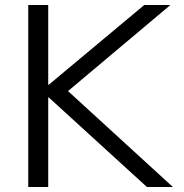

<svg xmlns="http://www.w3.org/2000/svg" viewBox="-20 -750 738 770"><path d="M93.3 0V-730H173.4V-410H175.4L558.6 -730H663.4L252.8 -384.7L673.4 0H569.3L175.4 -359.3H173.4V0Z"/></svg>

Font: M PLUS 1 Thin
Style: Regular
Weight: 100
Designer: Coji Morishita
Foundry: UNDERFOREST DESIGN
Version: Version 1.001